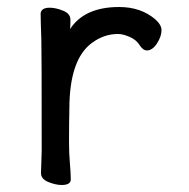

<svg xmlns="http://www.w3.org/2000/svg" viewBox="-20 -512 540 548"><path d="M156 16Q139 16 118 7.5Q97 -1 97 -18L99 -81Q99 -378 98 -398Q96 -454 96 -474Q98 -490 122 -490Q139 -490 160 -481.5Q181 -473 181 -456Q181 -436 180 -429Q221 -492 320 -492Q382 -492 423 -457Q441 -441 441 -426Q441 -408 428 -388Q415 -368 399 -368Q389 -368 380 -381Q370 -398 350.5 -406.5Q331 -415 317 -415Q277 -415 243 -390Q178 -343 178 -201Q177 -163 177 -106Q177 -75 179.5 -46Q182 -17 182 0Q182 16 156 16Z"/></svg>

Font: LXGW WenKai Mono TC
Style: Bold
Weight: 700
Designer: LXGW / Fontworks Inc.
Foundry: LXGW / Fontworks Inc.
Version: Version 1.330